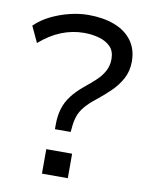

<svg xmlns="http://www.w3.org/2000/svg" viewBox="-81 -774 652 834"><g transform="rotate(10 244.5 -357.0)"><path d="M184 -200V-220Q184 -259 193.5 -290.5Q203 -322 224 -349.5Q245 -377 278 -404Q304 -425 325.5 -445Q347 -465 360 -489Q373 -513 373 -542Q373 -577 354 -596.5Q335 -616 304 -625Q273 -634 237 -634Q185 -634 136.5 -614.5Q88 -595 42 -555L9 -626Q39 -655 78 -674Q117 -693 159.5 -703.5Q202 -714 242 -714Q308 -714 357.5 -695Q407 -676 434.5 -638.5Q462 -601 462 -547Q462 -505 444 -471.5Q426 -438 397.5 -410.5Q369 -383 340 -360Q309 -336 291 -314.5Q273 -293 265 -269.5Q257 -246 255 -215L253 -200ZM162 0V-108H276V0Z"/></g></svg>

Font: Nunito Sans 7pt
Style: Regular
Weight: 400
Designer: Vernon Adams
Foundry: Vernon Adams
Version: Version 3.101;gftools[0.9.27]